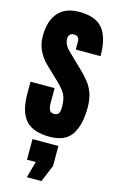

<svg xmlns="http://www.w3.org/2000/svg" viewBox="-169 -931 800 1309"><g transform="rotate(15 230.5 -276.5)"><path d="M242.2 7.8Q124.5 7.8 72.5 -50.8Q20.5 -109.4 20.5 -237.3V-321.3H190.4V-213.9Q190.4 -184.1 199.5 -167.2Q208.5 -150.4 231 -150.4Q254.4 -150.4 263.4 -164.1Q272.5 -177.7 272.5 -209Q272.5 -248.5 264.6 -275.1Q256.8 -301.8 237.5 -325.9Q218.3 -350.1 184.1 -382.3L106.9 -455.6Q20.5 -537.1 20.5 -642.1Q20.5 -752 71.5 -809.6Q122.6 -867.2 219.2 -867.2Q337.4 -867.2 387 -804.2Q436.5 -741.2 436.5 -612.8H261.7V-671.9Q261.7 -689.5 251.7 -699.2Q241.7 -709 224.6 -709Q204.1 -709 194.6 -697.5Q185.1 -686 185.1 -668Q185.1 -649.9 194.8 -628.9Q204.6 -607.9 233.4 -580.6L332.5 -485.4Q362.3 -457 387.2 -425.5Q412.1 -394 427.2 -352.3Q442.4 -310.5 442.4 -250.5Q442.4 -129.4 397.7 -60.8Q353 7.8 242.2 7.8ZM164.6 314 196.8 198.7H134.8V53.2H317.4V194.3L267.6 314Z"/></g></svg>

Font: webenart
Style: Regular
Weight: 400
Designer: Vernon Adams
Foundry: Vernon Adams
Version: Version 2.116; ttfautohint (v1.8.3)